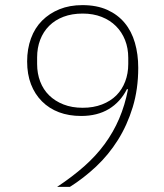

<svg xmlns="http://www.w3.org/2000/svg" viewBox="-20 -730 640 750"><path d="M520 -465Q520 -382 498.5 -311.5Q477 -241 440.5 -183Q404 -125 355.5 -79.5Q307 -34 253 0H203Q262 -39 308.5 -80Q355 -121 389 -167.5Q423 -214 445.5 -266.5Q468 -319 480 -381L476 -382Q450 -331 405 -304Q360 -277 297 -277Q249 -277 210.5 -291.5Q172 -306 144 -334Q116 -362 101 -401Q86 -440 86 -490Q86 -539 101 -580Q116 -621 144.5 -649.5Q173 -678 212.5 -694Q252 -710 302 -710Q358 -710 399 -691.5Q440 -673 467 -640.5Q494 -608 507 -563Q520 -518 520 -465ZM303 -309Q345 -309 378.5 -322Q412 -335 434.5 -357.5Q457 -380 469 -411.5Q481 -443 481 -480V-504Q481 -542 468.5 -573.5Q456 -605 433 -628Q410 -651 377 -664Q344 -677 303 -677Q261 -677 228 -664.5Q195 -652 172 -629Q149 -606 137 -574.5Q125 -543 125 -506V-480Q125 -443 137 -411.5Q149 -380 172 -357.5Q195 -335 228 -322Q261 -309 303 -309Z"/></svg>

Font: IBM Plex Sans Arabic ExtraLight
Style: Regular
Weight: 200
Designer: Mike Abbink, Paul van der Laan, Pieter van Rosmalen, Wael Morcos, Khajak Apelian
Foundry: Bold Monday
Version: Version 1.1